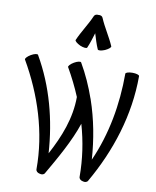

<svg xmlns="http://www.w3.org/2000/svg" viewBox="-122 -1281 1139 1403"><g transform="rotate(10 447.0 -579.0)"><path d="M453 -940C469 -976 480 -1015 492 -1053C504 -1015 515 -976 531 -940C534 -932 558 -934 584 -945C610 -957 628 -972 624 -980C595 -1047 553 -1107 525 -1174C520 -1186 507 -1191 492 -1189C478 -1191 465 -1186 460 -1174C431 -1107 389 -1047 360 -980C357 -972 375 -957 400 -945C426 -934 450 -932 453 -940ZM308 18C381 -108 462 -249 507 -384C543 -259 562 -130 562 0C562 14 574 25 590 28C605 33 621 30 628 18C772 -232 862 -511 862 -800C862 -809 839 -816 811 -816C783 -816 760 -809 760 -800C760 -572 720 -345 628 -139C618 -287 591 -433 543 -572C543 -572 543 -572 543 -573C543 -575 542 -576 541 -577C511 -663 474 -746 428 -825C424 -833 400 -828 376 -814C352 -800 336 -782 340 -775C378 -709 412 -641 441 -571C441 -413 383 -268 309 -130C293 -374 231 -613 108 -825C104 -833 80 -828 56 -814C32 -800 16 -782 20 -775C157 -538 243 -273 242 0C242 14 254 25 270 28C285 33 301 30 308 18Z"/></g></svg>

Font: Nupuram Condensed Medium
Style: Regular
Weight: 500
Width: 3
Designer: Santhosh Thottingal (santhosh.thottingal@gmail.com)
Foundry: SMC
Version: Version 1.000